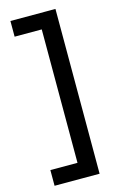

<svg xmlns="http://www.w3.org/2000/svg" viewBox="-134 -781 629 1005"><g transform="rotate(-15 180.5 -278.5)"><path d="M275 168H178H31V83H178V-640H31V-725H275Z"/></g></svg>

Font: Work Sans Medium
Style: Regular
Weight: 500
Designer: Wei Huang
Foundry: Wei Huang
Version: Version 1.500